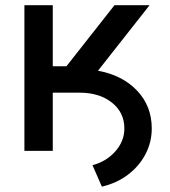

<svg xmlns="http://www.w3.org/2000/svg" viewBox="-20 -565 637 719"><path d="M71.4 0V-545.5H177.6V-316.8H228.7L408.7 -545.5H540.1L346.9 -300.1Q438.6 -283.4 493.4 -225.5Q548.3 -167.6 548.3 -83.8Q548.3 -32.3 524.7 12.6Q501.1 57.5 459 89.3Q416.9 121.1 361.5 133.9L326.3 53.6Q379.3 39.4 412.5 1.2Q445.7 -36.9 445.7 -83.5Q446 -143.1 399.3 -180.6Q352.6 -218 277.7 -218H177.6V0Z"/></svg>

Font: Inter UI Medium
Style: Regular
Weight: 500
Designer: Rasmus Andersson
Foundry: rsms
Version: 3.2;8d6f07862